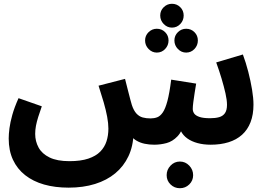

<svg xmlns="http://www.w3.org/2000/svg" viewBox="-20 -760 1410 1015"><path d="M343 232Q271 232 213 215.5Q155 199 113 166Q71 133 48.5 84.5Q26 36 26 -28Q26 -51 30 -82Q34 -113 45 -152.5Q56 -192 78 -241L201 -198Q190 -167 182 -141.5Q174 -116 170 -94.5Q166 -73 166 -52Q166 -13 184 20Q202 53 242 72.5Q282 92 347 92Q407 92 447 78.5Q487 65 510 41.5Q533 18 543 -13Q553 -44 553 -80Q553 -108 546.5 -143Q540 -178 528 -219.5Q516 -261 501 -307L641 -343Q651 -305 657.5 -278Q664 -251 669 -233.5Q674 -216 677 -205Q687 -175 701.5 -159.5Q716 -144 734.5 -139Q753 -134 776 -134Q795 -134 811 -140Q827 -146 840.5 -165.5Q854 -185 865 -226Q876 -267 885 -339L1017 -318Q1013 -295 1009 -269Q1005 -243 1002 -220.5Q999 -198 999 -184Q999 -171 1006.5 -160Q1014 -149 1034 -142Q1054 -135 1091 -135Q1118 -135 1138 -140.5Q1158 -146 1169 -161.5Q1180 -177 1180 -206Q1180 -231 1172 -266.5Q1164 -302 1151.5 -344Q1139 -386 1123 -430L1264 -472Q1280 -429 1292.5 -380.5Q1305 -332 1312.5 -286.5Q1320 -241 1320 -207Q1320 -154 1304.5 -114Q1289 -74 1259.5 -47.5Q1230 -21 1188 -8Q1146 5 1094 5Q1056 5 1024.5 -3.5Q993 -12 970.5 -28Q948 -44 936 -67.5Q924 -91 925 -121H959Q944 -66 918 -39Q892 -12 860 -3.5Q828 5 795 5Q769 5 745 0Q721 -5 701.5 -16.5Q682 -28 668 -47.5Q654 -67 649 -95L686 -55Q684 13 659 66Q634 119 589.5 156Q545 193 482.5 212.5Q420 232 343 232ZM889 -614Q864 -614 845.5 -633Q827 -652 827 -678Q827 -704 845.5 -722Q864 -740 889 -740Q915 -740 933 -722Q951 -704 951 -678Q951 -652 933 -633Q915 -614 889 -614ZM809 -482Q784 -482 765.5 -501Q747 -520 747 -546Q747 -572 765.5 -590Q784 -608 809 -608Q835 -608 853 -590Q871 -572 871 -546Q871 -520 853 -501Q835 -482 809 -482ZM964 -482Q939 -482 920.5 -501Q902 -520 902 -546Q902 -572 920.5 -590Q939 -608 964 -608Q990 -608 1008 -590Q1026 -572 1026 -546Q1026 -520 1008 -501Q990 -482 964 -482ZM931 235Q902 235 881.5 215Q861 195 861 166Q861 137 881.5 115.5Q902 94 931 94Q960 94 980.5 115.5Q1001 137 1001 166Q1001 195 980.5 215Q960 235 931 235Z"/></svg>

Font: Noto Sans
Style: Bold
Weight: 700
Designer: Monotype Design Team
Foundry: Monotype Imaging Inc.
Version: Version 2.000;GOOG;noto-source:20170915:90ef993387c0; ttfaut